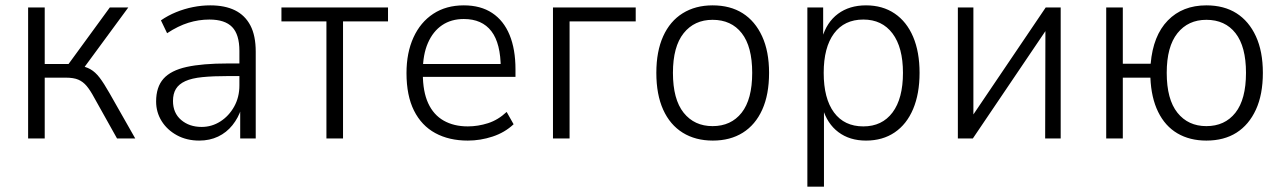

<svg xmlns="http://www.w3.org/2000/svg" viewBox="-20 -517 4793 717"><path d="M85 0V-489H147V-278H236L390 -489H459L287 -255L271 -273Q299 -269 317.5 -258.5Q336 -248 352 -227Q368 -206 389 -169L485 0H417L332 -152Q317 -180 303.5 -196Q290 -212 272.5 -219.5Q255 -227 226 -227H147V0Z M724 8Q677 8 640.5 -12Q604 -32 583.5 -65Q563 -98 563 -138Q563 -192 590.5 -223Q618 -254 677 -267Q736 -280 831 -280H886V-233H835Q776 -233 736 -229Q696 -225 672 -214Q648 -203 637 -185Q626 -167 626 -140Q626 -95 656.5 -69Q687 -43 733 -43Q771 -43 803 -63.5Q835 -84 854.5 -119Q874 -154 874 -198V-327Q874 -388 847 -416Q820 -444 762 -444Q722 -444 683.5 -432Q645 -420 604 -393L581 -441Q607 -459 637.5 -471.5Q668 -484 700.5 -490.5Q733 -497 765 -497Q820 -497 857.5 -478.5Q895 -460 915 -422Q935 -384 935 -324V0H877V-111H881Q870 -77 848 -49.5Q826 -22 794.5 -7Q763 8 724 8Z M1199 0V-437H1031V-489H1429V-437H1261V0Z M1727 8Q1657 8 1605.5 -20Q1554 -48 1526 -104Q1498 -160 1498 -244Q1498 -320 1524 -377Q1550 -434 1598 -465.5Q1646 -497 1712 -497Q1775 -497 1818 -468.5Q1861 -440 1883 -386.5Q1905 -333 1905 -258V-230H1543V-278H1867L1850 -261Q1850 -355 1815 -400.5Q1780 -446 1712 -446Q1665 -446 1631 -423Q1597 -400 1578 -356.5Q1559 -313 1559 -251V-242Q1559 -175 1579 -131.5Q1599 -88 1637 -66.5Q1675 -45 1727 -45Q1765 -45 1802.5 -57Q1840 -69 1872 -99L1898 -53Q1865 -22 1819.5 -7Q1774 8 1727 8Z M2045 0V-489H2354V-437H2107V0Z M2642 8Q2577 8 2529.5 -21.5Q2482 -51 2456.5 -107.5Q2431 -164 2431 -245Q2431 -325 2456.5 -381.5Q2482 -438 2529.5 -467.5Q2577 -497 2641 -497Q2707 -497 2753.5 -467.5Q2800 -438 2826 -381.5Q2852 -325 2852 -245Q2852 -164 2826.5 -107.5Q2801 -51 2754 -21.5Q2707 8 2642 8ZM2641 -46Q2710 -46 2749.5 -96Q2789 -146 2789 -245Q2789 -343 2750 -393Q2711 -443 2641 -443Q2573 -443 2533 -393Q2493 -343 2493 -245Q2493 -146 2533 -96Q2573 -46 2641 -46Z M2995 180V-489H3054V-375H3050Q3067 -434 3109.5 -465.5Q3152 -497 3214 -497Q3276 -497 3321 -466.5Q3366 -436 3390 -379.5Q3414 -323 3414 -245Q3414 -167 3390 -110Q3366 -53 3321 -22.5Q3276 8 3214 8Q3153 8 3111 -23.5Q3069 -55 3052 -113H3057V180ZM3204 -45Q3274 -45 3313 -97Q3352 -149 3352 -245Q3352 -340 3313 -392Q3274 -444 3204 -444Q3133 -444 3094.5 -392Q3056 -340 3056 -245Q3056 -149 3094.5 -97Q3133 -45 3204 -45Z M3557 0V-489H3615V-63H3597L3885 -489H3941V0H3883L3884 -426H3901L3613 0Z M4485 8Q4423 8 4377 -19Q4331 -46 4305 -99Q4279 -152 4276 -227H4173V0H4111V-489H4173V-279H4277Q4286 -384 4341 -440.5Q4396 -497 4485 -497Q4551 -497 4597.5 -467.5Q4644 -438 4670 -381.5Q4696 -325 4696 -245Q4696 -164 4670 -107.5Q4644 -51 4597.5 -21.5Q4551 8 4485 8ZM4485 -46Q4554 -46 4593.5 -96Q4633 -146 4633 -245Q4633 -343 4594 -393Q4555 -443 4485 -443Q4417 -443 4377 -393Q4337 -343 4337 -245Q4337 -146 4377 -96Q4417 -46 4485 -46Z"/></svg>

Font: Nunito Sans 10pt SemiCondensed Light
Style: Regular
Weight: 300
Width: 4
Designer: Vernon Adams
Foundry: Vernon Adams
Version: Version 3.101;gftools[0.9.27]